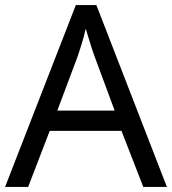

<svg xmlns="http://www.w3.org/2000/svg" viewBox="-20 -737 679 757"><path d="M545 0 459 -221H176L91 0H0L279 -717H360L638 0ZM352 -517Q349 -525 342 -546Q335 -567 328.5 -589.5Q322 -612 318 -624Q311 -593 302 -563.5Q293 -534 287 -517L206 -301H432Z"/></svg>

Font: Noto Sans Kharoshthi
Style: Regular
Weight: 400
Designer: Monotype Design Team
Foundry: Monotype Imaging Inc.
Version: Version 2.004; ttfautohint (v1.8.4.7-5d5b)